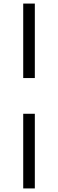

<svg xmlns="http://www.w3.org/2000/svg" viewBox="-20 -865 325 1075"><path d="M110 -428H175V-845H110ZM110 190H175V-228H110Z"/></svg>

Font: Mluvka Light
Style: Regular
Weight: 300
Designer: Modified by Jiří Krblich, Original typeface by Gumpita Rahayu
Foundry: Gumpita Rahayu & Jiří Krblich
Version: Version 2.000;Glyphs 3.1.1 (3134)